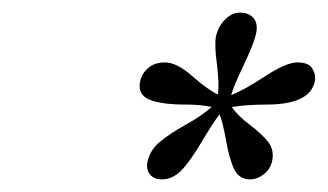

<svg xmlns="http://www.w3.org/2000/svg" viewBox="-20 -738 524 307"><path d="M318.4 -566.9Q301.8 -570.8 277.3 -570.8Q237.3 -570.8 218.5 -578.9Q199.7 -586.9 204.1 -607.9Q206.5 -620.1 216.8 -629.2Q227.1 -638.2 243.7 -638.2Q262.7 -638.2 287.6 -616.2Q312.5 -594.2 328.6 -586.9Q330.6 -606.9 326.7 -636.5Q322.8 -666 325.2 -679.2Q328.6 -695.3 339.6 -706.5Q350.6 -717.8 363.8 -717.8Q377.9 -717.8 385.5 -709Q393.1 -700.2 389.2 -683.1Q386.2 -668.9 369.9 -634.5Q353.5 -600.1 349.6 -585.9Q370.6 -594.2 404.1 -616.2Q437.5 -638.2 455.6 -638.2Q473.6 -638.2 479.5 -628.2Q485.4 -618.2 483.4 -607.9Q475.6 -570.8 406.2 -570.8Q375 -570.8 350.6 -566.9Q359.9 -553.2 379.6 -538.3Q399.4 -523.4 409.2 -510.5Q418.9 -497.6 415 -480Q412.1 -467.3 401.6 -459.2Q391.1 -451.2 379.9 -451.2Q362.3 -451.2 354.5 -467.3Q346.7 -483.4 341.6 -512.7Q336.4 -542 331.1 -555.2Q320.8 -542 302.2 -510.7Q283.7 -479.5 269.8 -465.3Q255.9 -451.2 238.8 -451.2Q226.1 -451.2 219.7 -459.2Q213.4 -467.3 215.8 -479Q219.7 -498 235.6 -511.2Q251.5 -524.4 277.3 -538.8Q303.2 -553.2 318.4 -566.9Z"/></svg>

Font: Linux Biolinum O
Style: Italic
Weight: 400
Italic angle: -12°
Designer: Philipp H. Poll
Foundry: Philipp H. Poll
Version: Version 1.1.3